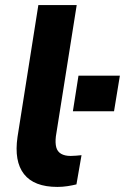

<svg xmlns="http://www.w3.org/2000/svg" viewBox="-20 -725 492 756"><path d="M206 11Q114 11 74.5 -39.5Q35 -90 49 -186L131 -705H282L200 -188Q197 -162 201.5 -145Q206 -128 220.5 -119.5Q235 -111 258 -111Q269 -111 279.5 -112Q290 -113 301 -114L281 1Q265 5 245.5 8Q226 11 206 11ZM267 -287 289 -427H452L429 -287Z"/></svg>

Font: Nunito Sans 12pt ExtraBold
Style: Italic
Weight: 800
Italic angle: -9°
Designer: Vernon Adams
Foundry: Vernon Adams
Version: Version 3.101;gftools[0.9.27]